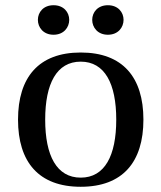

<svg xmlns="http://www.w3.org/2000/svg" viewBox="-20 -703 617 735"><path d="M333 -627C333 -598 354 -570 393 -570C432 -570 453 -598 453 -627C453 -656 432 -683 393 -683C354 -683 333 -656 333 -627ZM125 -627C125 -598 146 -570 185 -570C224 -570 245 -598 245 -627C245 -656 224 -683 185 -683C146 -683 125 -656 125 -627ZM49 -245C49 -83 128 12 289 12C450 12 529 -83 529 -245C529 -407 450 -502 289 -502C128 -502 49 -407 49 -245ZM153 -245C153 -383 197 -467 289 -467C381 -467 425 -383 425 -245C425 -107 381 -23 289 -23C197 -23 153 -107 153 -245Z"/></svg>

Font: Lingua Franca
Style: Regular
Weight: 400
Version: Version 1.19